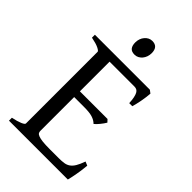

<svg xmlns="http://www.w3.org/2000/svg" viewBox="-238 -886 972 972"><g transform="rotate(45 248.0 -399.5)"><path d="M465.8 -119.1Q461.9 -77.1 455.8 -45.7Q449.7 -14.2 445.8 0H24.4V-21Q57.6 -27.8 76.4 -35.9Q95.2 -43.9 95.2 -50.8V-564Q95.2 -569.8 77.4 -578.6Q59.6 -587.4 24.4 -594.2V-615.2H418L434.1 -603Q433.1 -590.3 431.2 -575.2Q429.2 -560.1 426.3 -544.9Q423.3 -529.8 420.2 -516.1Q417 -502.4 414.1 -493.2H392.1Q391.1 -515.6 387.9 -530.8Q384.8 -545.9 379.9 -554.9Q375 -564 367.9 -567.6Q360.8 -571.3 352.1 -571.3H173.3V-358.9H371.1L383.8 -345.2Q379.9 -338.4 374.3 -330.6Q368.7 -322.8 362.5 -315.2Q356.4 -307.6 350.3 -301.3Q344.2 -294.9 338.9 -291Q331.5 -298.3 323 -303.2Q314.5 -308.1 303.5 -311.5Q292.5 -314.9 277.6 -316.4Q262.7 -317.9 242.2 -317.9H173.3V-75.2Q173.3 -67.9 176.8 -62.3Q180.2 -56.6 190.9 -52.5Q201.7 -48.3 221.2 -46.1Q240.7 -43.9 272.9 -43.9H335.9Q358.4 -43.9 374.3 -46.4Q390.1 -48.8 402.3 -57.4Q414.6 -65.9 424.6 -82.5Q434.6 -99.1 444.8 -127.9ZM293.9 -752.4Q293.9 -738.8 289.6 -726.6Q285.2 -714.4 277.6 -705.3Q270 -696.3 259.8 -690.9Q249.5 -685.5 237.3 -685.5Q215.3 -685.5 205.8 -697.8Q196.3 -710 196.3 -732.4Q196.3 -746.1 200.7 -758.3Q205.1 -770.5 212.9 -779.5Q220.7 -788.6 230.7 -793.7Q240.7 -798.8 252.4 -798.8Q293.9 -798.8 293.9 -752.4Z"/></g></svg>

Font: Noto Serif Devanagari
Style: Regular
Weight: 400
Designer: Monotype Design Team
Foundry: Monotype Imaging Inc.
Version: Version 1.01